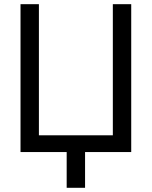

<svg xmlns="http://www.w3.org/2000/svg" viewBox="-20 -727 726 918"><path d="M78.1 -707H166V-80.1H519.5V-707H607.4V0H78.1ZM386.7 170.9H298.8V-69.3H386.7Z"/></svg>

Font: Pretendard GOV Variable
Style: Regular
Weight: 400
Designer: Base glyphs from Inter by Rasmus Andersson; Hangul glyphs from Noto Sans CJK(Source Han Sans) by Jang Soo-young and Kang
Foundry: Kil Hyung-jin
Version: Version 1.307;Glyphs 3.2 (3192)